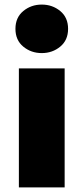

<svg xmlns="http://www.w3.org/2000/svg" viewBox="-20 -819 365 839"><path d="M62.5 0V-520H262.5V0ZM162.5 -587Q116 -587 81.8 -615.2Q47.5 -643.5 47.5 -693Q47.5 -742.5 81.8 -770.8Q116 -799 162.5 -799Q209 -799 243.2 -770.8Q277.5 -742.5 277.5 -693Q277.5 -643.5 243.2 -615.2Q209 -587 162.5 -587Z"/></svg>

Font: Geologica Roman Black
Style: Regular
Weight: 900
Designer: Sindre Bremnes, Frode Helland
Foundry: Monokrom Skriftforlag AS
Version: Version 1.010;gftools[0.9.28]